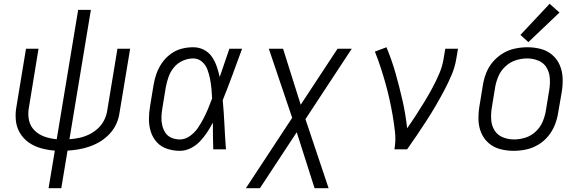

<svg xmlns="http://www.w3.org/2000/svg" viewBox="-20 -787 3064 1012"><path d="M236 205H303L336 7Q366 5 395.5 0Q425 -5 454.5 -15.5Q484 -26 510.5 -42.5Q537 -59 559 -83Q581 -107 593.5 -135Q606 -163 610 -193L666 -530H599L545 -203Q541 -177 528.5 -152.5Q516 -128 495 -109Q474 -90 449 -78Q424 -66 398 -60.5Q372 -55 346 -53L459 -735H392L279 -53Q246 -56 215.5 -66.5Q185 -77 162.5 -99Q140 -121 133 -152.5Q126 -184 132 -218L183 -530H117L67 -227Q60 -190 63.5 -153Q67 -116 85.5 -85.5Q104 -55 133 -35Q162 -15 197 -5.5Q232 4 269 7Z M928 8Q957 8 984.5 -5.5Q1012 -19 1033.5 -41.5Q1055 -64 1071.5 -89Q1088 -114 1102 -141Q1102 -140 1102 -139V-134Q1102 -100 1102.5 -67Q1103 -34 1104 0H1171Q1166 -65 1163 -129.5Q1160 -194 1154 -259Q1181 -326 1206 -394Q1231 -462 1256 -530H1189Q1176 -493 1163.5 -455.5Q1151 -418 1138 -381Q1132 -409 1122.5 -436.5Q1113 -464 1097 -487.5Q1081 -511 1055 -524.5Q1029 -538 998 -538Q967 -538 936.5 -530Q906 -522 879 -502Q852 -482 833.5 -455Q815 -428 804.5 -398Q794 -368 789 -337L771 -227Q765 -193 765 -158.5Q765 -124 775 -92.5Q785 -61 807 -37Q829 -13 861.5 -2.5Q894 8 928 8ZM928 -52Q905 -52 884.5 -60.5Q864 -69 852 -87Q840 -105 835 -127Q830 -149 831 -172Q832 -195 836 -218L854 -328Q859 -355 868.5 -382Q878 -409 897 -432Q916 -455 943.5 -467Q971 -479 998 -479Q1025 -479 1044.5 -462Q1064 -445 1073 -421Q1082 -397 1087 -371.5Q1092 -346 1094.5 -320Q1097 -294 1098 -268Q1088 -241 1077 -214.5Q1066 -188 1052.5 -162Q1039 -136 1022.5 -112Q1006 -88 981 -70Q956 -52 928 -52Z M1276 205H1350L1544 -90L1638 205H1712L1590 -159L1834 -530H1759L1565 -235L1472 -530H1397L1520 -166Z M2059 0H2126Q2153 -38 2178.5 -76Q2204 -114 2229 -152.5Q2254 -191 2277 -230.5Q2300 -270 2321.5 -310.5Q2343 -351 2360.5 -392.5Q2378 -434 2385 -477L2394 -530H2327L2318 -477Q2312 -438 2295.5 -399.5Q2279 -361 2259.5 -324.5Q2240 -288 2218 -252Q2196 -216 2173 -180.5Q2150 -145 2126 -111Q2118 -185 2101.5 -257.5Q2085 -330 2065 -400.5Q2045 -471 2017 -538L1956 -515Q1972 -475 1985.5 -434Q1999 -393 2011 -350.5Q2023 -308 2032.5 -265.5Q2042 -223 2049.5 -179.5Q2057 -136 2062 -91Q2067 -46 2059 0Z M2687 8Q2720 8 2753 1Q2786 -6 2816.5 -24Q2847 -42 2869.5 -69.5Q2892 -97 2904.5 -128.5Q2917 -160 2922 -193L2941 -303Q2947 -339 2945.5 -375.5Q2944 -412 2930.5 -443.5Q2917 -475 2891 -497.5Q2865 -520 2830.5 -529Q2796 -538 2760 -538Q2728 -538 2694.5 -531Q2661 -524 2631 -506Q2601 -488 2578 -461Q2555 -434 2542.5 -402Q2530 -370 2525 -337L2507 -227Q2501 -191 2502 -155Q2503 -119 2516.5 -87Q2530 -55 2556 -32.5Q2582 -10 2616.5 -1Q2651 8 2687 8ZM2689 -52Q2658 -52 2630 -63.5Q2602 -75 2586.5 -100Q2571 -125 2569 -156Q2567 -187 2572 -218L2590 -328Q2595 -357 2607.5 -386Q2620 -415 2644.5 -437.5Q2669 -460 2699 -469.5Q2729 -479 2759 -479Q2789 -479 2817.5 -467.5Q2846 -456 2861 -430.5Q2876 -405 2878 -374.5Q2880 -344 2875 -313L2857 -203Q2852 -173 2839.5 -144Q2827 -115 2802.5 -92.5Q2778 -70 2748 -61Q2718 -52 2689 -52ZM2765 -565 2929 -721 2877 -767 2723 -603Z"/></svg>

Font: Iosevka Sparkle Light
Style: Italic
Weight: 300
Italic angle: -9°
Designer: Belleve Invis
Foundry: Belleve Invis
Version: Version 4.5.0; ttfautohint (v1.8.3)